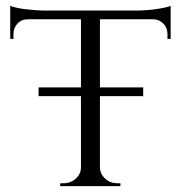

<svg xmlns="http://www.w3.org/2000/svg" viewBox="-20 -637 618 657"><path d="M322 -571V-338H470V-308H322V-63Q323 -41 340 -25.5Q357 -10 381 -10H392V0H186V-10H198Q222 -10 239.5 -26Q257 -42 257 -64V-308H112V-338H257V-571H76Q53 -571 39.5 -556Q26 -541 26 -520V-504H15V-617Q35 -609 71.5 -605Q108 -601 126 -601H452Q480 -601 515 -606Q550 -611 564 -617V-504H553V-520Q553 -549 529 -564Q518 -571 503 -571Z"/></svg>

Font: Cinzel
Style: Regular
Weight: 400
Designer: Natanael Gama
Version: Version 1.001;PS 001.001;hotconv 1.0.56;makeotf.lib2.0.21325